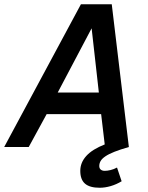

<svg xmlns="http://www.w3.org/2000/svg" viewBox="-52 -696 700 909"><path d="M523.9 162.1Q499 177.2 471.9 185.1Q444.8 192.9 419.9 192.9Q373 192.9 350.6 173.6Q328.1 154.3 328.1 112.8Q328.1 73.7 356.7 42.2Q385.3 10.7 443.8 -12.2L426.8 -155.8H168.9L84 0H-32.2L331.1 -675.8H477.1L558.1 0Q517.1 11.7 490 22.5Q462.9 33.2 446.8 44.2Q430.7 55.2 424.3 66.4Q418 77.6 418 89.8Q418 101.1 425 106.9Q432.1 112.8 443.8 112.8Q456.1 112.8 471.4 109.1Q486.8 105.5 502 97.2ZM221.2 -257.8H416L381.8 -562Z"/></svg>

Font: Clear Sans Medium
Style: Italic
Weight: 500
Italic angle: -12°
Foundry: Intel Corporation
Version: Version 1.00